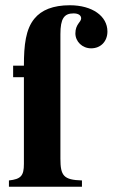

<svg xmlns="http://www.w3.org/2000/svg" viewBox="-20 -711 429 731"><path d="M30 -461V-417H71V-87C71 -42 60 -29 14 -24V0H292V-24C222 -26 210 -42 210 -107V-581C210 -640 224 -660 260 -660C278 -660 289 -653 289 -641C289 -627 267 -619 267 -584C267 -553 293 -527 327 -527C364 -527 389 -554 389 -591C389 -650 331 -691 246 -691C182 -691 138 -673 111 -640C78 -600 71 -540 71 -461Z"/></svg>

Font: XITS Math
Style: Bold
Weight: 700
Designer: MicroPress Inc., with final additions and corrections provided by Coen Hoffman, Elsevier (retired)
Version: Version 1.105